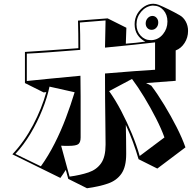

<svg xmlns="http://www.w3.org/2000/svg" viewBox="-20 -904 1040 1024"><path d="M719 -55Q706 -100 689 -146.5Q672 -193 651 -238Q652 -195 652.5 -157Q653 -119 653 -90V-82Q653 -14 627.5 22.5Q602 59 555.5 75Q509 91 444 100L344 50L331 2Q324 13 317 23.5Q310 34 302 45L46 -81Q110 -149 156.5 -237.5Q203 -326 227 -413L213 -411L113 -461V-627Q165 -630 239.5 -635.5Q314 -641 398 -647Q398 -688 397.5 -724.5Q397 -761 396 -794L554 -806L654 -756L651 -671Q680 -673 706 -676Q732 -679 755 -682Q729 -695 713.5 -718.5Q698 -742 698 -775Q698 -805 712 -829.5Q726 -854 749 -869Q772 -884 797 -884Q812 -884 827 -878Q851 -868 880.5 -853.5Q910 -839 938 -823Q958 -812 970.5 -789.5Q983 -767 983 -739Q983 -704 964.5 -675Q946 -646 917 -635V-473L759 -461L787 -447Q821 -402 856.5 -343.5Q892 -285 922 -226Q952 -167 969 -118L819 -5ZM791 -690Q826 -693 849.5 -722Q873 -751 873 -789Q873 -826 851.5 -850Q830 -874 798 -874H791Q757 -870 732.5 -841Q708 -812 708 -774Q708 -738 730 -714Q752 -690 783 -690ZM788 -745Q775 -745 766 -754.5Q757 -764 757 -779Q757 -795 767 -806.5Q777 -818 791 -819H793Q806 -819 815 -809Q824 -799 824 -784Q824 -768 814.5 -757Q805 -746 791 -745ZM543 -140Q543 -184 542 -245Q541 -306 540.5 -375Q540 -444 540 -512Q626 -519 696.5 -524.5Q767 -530 807 -532V-678Q766 -673 694.5 -665.5Q623 -658 540 -650L543 -795L406 -784Q407 -756 407.5 -719Q408 -682 408 -638Q322 -631 246 -625.5Q170 -620 123 -618V-472Q170 -477 247 -484.5Q324 -492 409 -500Q410 -444 410 -389.5Q410 -335 410 -291V-171Q410 -146 398.5 -136Q387 -126 344 -126Q336 -126 326.5 -126Q317 -126 306 -127L351 38Q409 30 452 15.5Q495 1 519 -33Q543 -67 543 -132ZM857 -171Q841 -216 812 -273Q783 -330 749 -386Q715 -442 684 -483L562 -418Q595 -372 626 -313Q657 -254 683 -191.5Q709 -129 725 -72ZM198 -17Q238 -73 271.5 -139Q305 -205 331.5 -275.5Q358 -346 378 -412L244 -442Q232 -384 205.5 -318Q179 -252 142.5 -191Q106 -130 62 -83Z"/></svg>

Font: Rampart One
Style: Regular
Weight: 400
Designer: Fontworks Inc.
Foundry: Fontworks Inc.
Version: Version 1.100